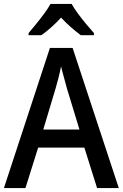

<svg xmlns="http://www.w3.org/2000/svg" viewBox="-20 -961 627 981"><path d="M476 0 411 -207H175L110 0H0L235 -716H351L587 0ZM322 -509Q317 -530 307 -564.5Q297 -599 292 -622Q287 -595 278.5 -562Q270 -529 264 -509L201 -299H386ZM346 -941Q358 -919 378 -892Q398 -865 419.5 -839Q441 -813 460 -792V-781H393Q370 -798 343.5 -821Q317 -844 292 -871Q240 -815 191 -781H126V-792Q144 -813 165.5 -839.5Q187 -866 206.5 -892.5Q226 -919 238 -941Z"/></svg>

Font: Noto Sans Gujarati UI SemiCondensed Medium
Style: Regular
Weight: 500
Width: 4
Designer: Jelle Bosma - Monotype Design Team, Universal Thirst
Foundry: Monotype Imaging Inc.
Version: Version 2.106; ttfautohint (v1.8.4.7-5d5b)